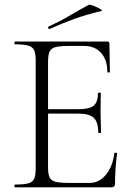

<svg xmlns="http://www.w3.org/2000/svg" viewBox="-20 -803 573 823"><path d="M457 0H44Q42 0 42 -6Q42 -12 44 -12Q82 -12 101 -17Q120 -22 126.5 -37Q133 -52 133 -81V-544Q133 -573 126.5 -587.5Q120 -602 101 -607.5Q82 -613 44 -613Q42 -613 42 -619Q42 -625 44 -625H440Q449 -625 449 -616L451 -495Q451 -492 445.5 -492Q440 -492 440 -495Q440 -547 413 -576.5Q386 -606 342 -606H273Q236 -606 217.5 -601Q199 -596 192.5 -581.5Q186 -567 186 -538V-85Q186 -57 192.5 -43Q199 -29 217.5 -24Q236 -19 273 -19H365Q405 -19 434 -54Q463 -89 470 -146Q470 -149 476 -148.5Q482 -148 482 -145Q478 -119 475.5 -82.5Q473 -46 473 -15Q473 0 457 0ZM401 -235Q401 -280 382 -298Q363 -316 315 -316H161V-335H318Q364 -335 382 -350.5Q400 -366 400 -404Q400 -406 406 -406Q412 -406 412 -404Q412 -375 411.5 -359Q411 -343 411 -325Q411 -303 412 -281.5Q413 -260 413 -235Q413 -233 407 -233Q401 -233 401 -235ZM193 -679Q189 -677 187 -682.5Q185 -688 188 -689Q238 -712 278.5 -736Q319 -760 360 -782Q363 -784 374 -780.5Q385 -777 396.5 -771.5Q408 -766 414 -761.5Q420 -757 415 -756Q348 -740 296 -721Q244 -702 193 -679Z"/></svg>

Font: Cormorant Garamond Light Light
Style: Regular
Weight: 300
Version: Version 4.001